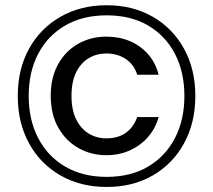

<svg xmlns="http://www.w3.org/2000/svg" viewBox="-20 -724 832 750"><path d="M396.7 -703.5Q499.5 -703.5 577.5 -658.1Q655.5 -612.8 699.2 -533.1Q743 -453.5 743 -349Q743 -244.7 699.2 -164.6Q655.5 -84.4 577.5 -39.1Q499.5 6.3 396.7 6.3Q294.2 6.3 215.6 -39.1Q136.9 -84.4 93.2 -164.6Q49.4 -244.7 49.4 -349Q49.4 -453.5 93.2 -533.1Q136.9 -612.8 215.6 -658.1Q294.2 -703.5 396.7 -703.5ZM396.7 -664.1Q303 -664.1 234.8 -624.5Q166.6 -584.9 129.3 -514.1Q92.1 -443.2 92.1 -349Q92.1 -255.5 129.3 -184.3Q166.6 -113 234.8 -73.1Q303 -33.1 396.7 -33.1Q490.4 -33.1 558.3 -73.1Q626.1 -113 663.2 -184.3Q700.3 -255.5 700.3 -349Q700.3 -443.2 663.2 -514.1Q626.1 -584.9 558.3 -624.5Q490.4 -664.1 396.7 -664.1ZM395.2 -580.9Q335.4 -580.9 286 -553.3Q236.6 -525.7 207.4 -473.8Q178.2 -421.9 178.2 -350Q178.2 -277.8 207.4 -225.9Q236.6 -174 286 -145.9Q335.4 -117.8 395.2 -117.8Q445.7 -117.8 487.1 -136.4Q528.5 -155 557.8 -188.4Q587.2 -221.8 599.7 -266.7H516Q501.8 -226.9 471.6 -205.3Q441.3 -183.6 395.2 -183.6Q357.3 -183.6 326.4 -202.4Q295.5 -221.3 277.4 -258.1Q259.3 -294.9 259.3 -349.5Q259.3 -404.4 277.4 -441.3Q295.5 -478.2 326.4 -496.6Q357.3 -515.1 395.2 -515.1Q438.3 -515.1 470.8 -493.9Q503.3 -472.8 516 -432H599.7Q587.2 -480 557.8 -512.9Q528.5 -545.9 487.1 -563.4Q445.7 -580.9 395.2 -580.9Z"/></svg>

Font: Poppins Variable
Style: Regular
Weight: 100
Designer: Jonny Pinhorn
Foundry: Indian Type Foundry
Version: Version 6.000